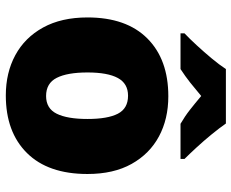

<svg xmlns="http://www.w3.org/2000/svg" viewBox="-90 -716 816 677"><g transform="rotate(90 318.5 -378.0)"><path d="M594 -278Q594 -139 520 -64.5Q446 10 317 10Q237 10 175 -23.5Q113 -57 77.5 -121.5Q42 -186 42 -278Q42 -415 116 -489Q190 -563 320 -563Q400 -563 461.5 -530Q523 -497 558.5 -433.5Q594 -370 594 -278ZM236 -278Q236 -207 255 -169.5Q274 -132 319 -132Q363 -132 381.5 -169.5Q400 -207 400 -278Q400 -349 381.5 -385Q363 -421 318 -421Q275 -421 255.5 -385Q236 -349 236 -278ZM416 -766Q432 -743 454.5 -715.5Q477 -688 500.5 -662.5Q524 -637 541 -620V-606H417Q391 -621 368 -639Q345 -657 319 -679Q293 -657 271.5 -640Q250 -623 224 -606H98V-620Q117 -638 140.5 -663.5Q164 -689 186.5 -716Q209 -743 224 -766Z"/></g></svg>

Font: Noto Sans Lao Black
Style: Regular
Weight: 900
Designer: Monotype Design Team
Foundry: Monotype Imaging Inc.
Version: Version 2.003; ttfautohint (v1.8.4.7-5d5b)